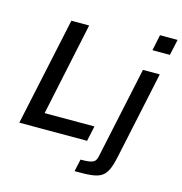

<svg xmlns="http://www.w3.org/2000/svg" viewBox="-132 -862 1116 1180"><g transform="rotate(15 426.0 -271.5)"><path d="M740 -743 719 -642H830L852 -743ZM191 -688 44 0H475L496 -97H179L304 -688ZM466 122 449 200C615 200 651 195 683 45L801 -510H694L571 67C562 109 554 122 466 122Z"/></g></svg>

Font: Saira UNSAM Medium Italic
Style: Regular
Weight: 500
Italic angle: -12°
Designer: Hector Gatti with collaboration of the Omnibus-Type team
Foundry: Omnibus-Type
Version: Version 0.072;PS 000.072;hotconv 1.0.88;makeotf.lib2.5.64775